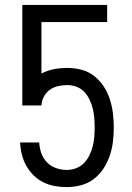

<svg xmlns="http://www.w3.org/2000/svg" viewBox="-20 -755 540 783"><path d="M252 8Q227 8 202.5 3.5Q178 -1 156 -12Q134 -23 116.5 -40.5Q99 -58 87 -79.5Q75 -101 69 -125.5Q63 -150 62 -174H140Q141 -152 148.5 -130.5Q156 -109 171.5 -93Q187 -77 208.5 -69.5Q230 -62 252 -62Q272 -62 290.5 -69Q309 -76 322.5 -90Q336 -104 344.5 -121.5Q353 -139 358 -158Q363 -177 364.5 -196.5Q366 -216 366 -235Q366 -255 364.5 -274Q363 -293 358.5 -311.5Q354 -330 345.5 -348Q337 -366 324 -380Q311 -394 292.5 -401Q274 -408 255 -408Q236 -408 217.5 -404Q199 -400 183.5 -389Q168 -378 159 -361Q150 -344 149 -325H71V-735H417V-665H149V-455Q173 -468 200.5 -473Q228 -478 255 -478Q284 -478 312.5 -470.5Q341 -463 364 -445Q387 -427 403 -402.5Q419 -378 428 -350Q437 -322 440.5 -293Q444 -264 444 -235Q444 -206 440.5 -177Q437 -148 427.5 -120Q418 -92 402 -67.5Q386 -43 362.5 -25Q339 -7 310 0.5Q281 8 252 8Z"/></svg>

Font: Iosevka MaddieWtf
Style: Regular
Weight: 400
Monospace: yes
Designer: Belleve Invis
Foundry: Belleve Invis
Version: Version 31.3.0; ttfautohint (v1.8.3)